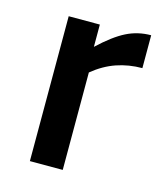

<svg xmlns="http://www.w3.org/2000/svg" viewBox="-85 -583 557 649"><g transform="rotate(15 193.5 -258.5)"><path d="M365 -402Q318 -402 275.5 -387.5Q233 -373 194 -341V0H79V-507H188V-429Q239 -477 279 -497Q319 -517 365 -517Z"/></g></svg>

Font: Inria Sans
Style: Bold
Weight: 700
Designer: Black Foundry Team
Foundry: Black Foundry
Version: Version 1.2; ttfautohint (v1.8.3)